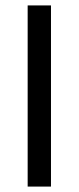

<svg xmlns="http://www.w3.org/2000/svg" viewBox="-20 -688 291 708"><path d="M82 0V-668H168V0Z"/></svg>

Font: Celebes
Style: Regular
Weight: 400
Designer: Anugrah Pasau
Foundry: Lafontype
Version: Version 1.000; ttfautohint (v1.8.4)